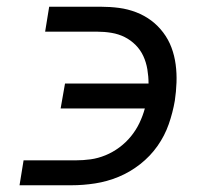

<svg xmlns="http://www.w3.org/2000/svg" viewBox="-20 -550 640 570"><path d="M38 0 50 -74H205Q227 -74 249 -77Q271 -80 293 -89Q315 -98 334.5 -112.5Q354 -127 369 -145.5Q384 -164 394 -185Q404 -206 410 -228H160L173 -302H421Q421 -323 417.5 -344Q414 -365 405.5 -383.5Q397 -402 382.5 -416.5Q368 -431 350 -440Q332 -449 311 -452.5Q290 -456 268 -456H114L126 -530H280Q307 -530 333.5 -526.5Q360 -523 384.5 -513.5Q409 -504 429 -489Q449 -474 464.5 -453.5Q480 -433 489 -409Q498 -385 501.5 -358.5Q505 -332 504 -305Q503 -278 499 -251Q493 -216 481 -181.5Q469 -147 447.5 -116.5Q426 -86 396 -62.5Q366 -39 332 -25Q298 -11 262.5 -5.5Q227 0 192 0Z"/></svg>

Font: Iosevka Curly Slab Extended
Style: Italic
Weight: 400
Width: 7
Italic angle: -9°
Monospace: yes
Designer: Belleve Invis
Foundry: Belleve Invis
Version: Version 11.1.0; ttfautohint (v1.8.3)